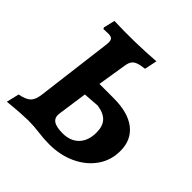

<svg xmlns="http://www.w3.org/2000/svg" viewBox="-175 -790 941 941"><g transform="rotate(45 296.0 -319.5)"><path d="M300.6 10.5Q263.2 10.5 224.1 5.2Q185 0 145.8 0Q128.9 0 92.3 2.3Q55.6 4.5 6.6 9.7L22.2 -56.1Q64.6 -64.2 81.7 -81.1Q98.8 -98 103.4 -136.2L152.3 -525.6Q156.9 -557.1 150.3 -567.7Q143.8 -578.2 122.8 -578.2Q117.3 -578.2 108.2 -577.7Q99 -577.2 89.1 -576.7L85.4 -585.2L99.6 -643.2Q172 -640.5 243.9 -642Q315.8 -643.5 384.8 -648.7L371.2 -583.4Q342.8 -580.4 326.3 -574.4Q309.8 -568.4 301.8 -557.3Q293.7 -546.1 290.3 -525.9L265.7 -372.9H365Q463.9 -372.9 517.4 -331.2Q570.9 -289.5 570.9 -213.5Q570.9 -148.2 535.5 -97.8Q500.2 -47.4 438.9 -18.5Q377.6 10.5 300.6 10.5ZM308.9 -73.9Q362.4 -73.9 393.4 -105.6Q424.3 -137.4 424.3 -194.6Q424.3 -239 402 -262.3Q379.7 -285.6 334.8 -291.9L251.7 -285.8L230 -133.1Q225.4 -102.3 244.6 -88.1Q263.9 -73.9 308.9 -73.9Z"/></g></svg>

Font: Alegreya
Style: Italic
Weight: 400
Italic angle: -7°
Designer: Juan Pablo del Peral
Foundry: Huerta Tipografica
Version: Version 2.009